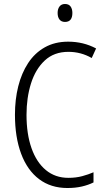

<svg xmlns="http://www.w3.org/2000/svg" viewBox="-20 -933 528 963"><path d="M323 -673Q251 -673 204.5 -629.5Q158 -586 135.5 -514.5Q113 -443 113 -357Q113 -261 138 -190Q163 -119 210 -80Q257 -41 323 -41Q361 -41 392.5 -49.5Q424 -58 449 -69V-18Q423 -5 390.5 2.5Q358 10 318 10Q235 10 176 -34.5Q117 -79 86 -162Q55 -245 55 -358Q55 -434 71.5 -500Q88 -566 121 -616.5Q154 -667 204.5 -695.5Q255 -724 322 -724Q398 -724 462 -690L440 -642Q386 -673 323 -673ZM306 -913Q325 -913 334 -900.5Q343 -888 343 -868Q343 -823 306 -823Q288 -823 278.5 -835Q269 -847 269 -868Q269 -888 278.5 -900.5Q288 -913 306 -913Z"/></svg>

Font: Noto Sans Gujarati UI Condensed Light
Style: Regular
Weight: 300
Width: 3
Designer: Jelle Bosma - Monotype Design Team, Universal Thirst
Foundry: Monotype Imaging Inc.
Version: Version 2.106; ttfautohint (v1.8.4.7-5d5b)